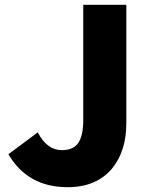

<svg xmlns="http://www.w3.org/2000/svg" viewBox="-20 -764 626 798"><path d="M15 -123 137 -214Q175 -140 237 -140Q283 -140 303 -167Q326 -196 326 -266V-744H505V-252Q505 -136 446 -64Q381 14 261 14Q95 14 15 -123Z"/></svg>

Font: KaiGen Gothic KR Heavy
Style: Heavy
Weight: 900
Designer: Ryoko NISHIZUKA  (kana & ideographs); Paul D. Hunt (Latin, Greek & Cyrillic); Wenlong ZHANG  (bopomofo); Sandoll Communi
Foundry: Adobe Systems Incorporated
Version: Version 1.002 March 28, 2018